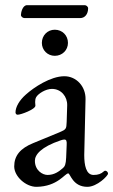

<svg xmlns="http://www.w3.org/2000/svg" viewBox="-20 -709 439 743"><path d="M85 -689C67 -689 61 -660 61 -651C61 -645 68 -639 75 -639H290C309 -639 321 -655 321 -677C321 -683 314 -689 308 -689ZM142 -543C142 -515 164 -493 192 -493C221 -493 243 -515 243 -543C243 -572 221 -594 192 -594C164 -594 142 -572 142 -543ZM342 -32C313 -32 306 -70 306 -109L311 -325C312 -374 276 -414 229 -414C176 -414 111 -371 80 -343C55 -321 40 -295 40 -274C40 -271 42 -265 48 -265C61 -265 117 -286 117 -300C117 -305 116 -309 116 -314C116 -321 117 -328 120 -333C128 -347 157 -365 181 -365C217 -365 241 -335 240 -301L238 -237C237 -210 236 -208 210 -197L108 -155C59 -135 35 -107 35 -65C35 -26 80 14 121 14C203 13 231 -38 244 -38C252 -38 261 14 318 14C356 14 398 -29 398 -37C398 -45 388 -52 382 -46C371 -36 360 -32 342 -32ZM115 -87C115 -110 138 -140 215 -166C220 -168 226 -169 229 -169C237 -169 239 -163 238 -148L236 -99C235 -74 231 -65 224 -59C208 -45 190 -32 164 -32C145 -32 115 -49 115 -87Z"/></svg>

Font: EB Garamond 12
Style: Regular
Weight: 400
Version: Version 0.016+